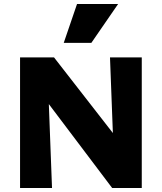

<svg xmlns="http://www.w3.org/2000/svg" viewBox="-20 -947 815 967"><path d="M81 0V-658H217L242 0ZM622 0H545L142 -534L145 -658H252L624 -180ZM694 -658V0H559L534 -658ZM301 -731 368 -927H575L440 -731Z"/></svg>

Font: Ysabeau Infant Black
Style: Regular
Weight: 900
Designer: Christian Thalmann (Catharsis Fonts)
Version: Version 2.001;gftools[0.9.30]; featfreeze: ss01,ss02,lnum